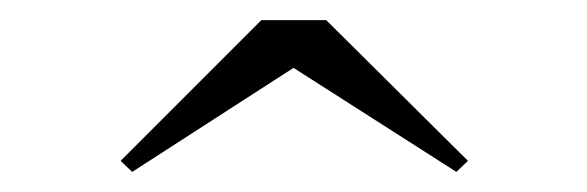

<svg xmlns="http://www.w3.org/2000/svg" viewBox="-20 -790 584 191"><path d="M111.5 -619 100 -630 240 -770H304.5L445.5 -630L434 -619L272 -722.5Z"/></svg>

Font: Bodoni Moda 11pt Medium
Style: Regular
Weight: 500
Designer: Owen Earl
Foundry: indestructible type
Version: Version 2.004